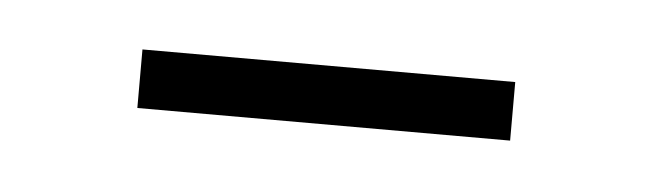

<svg xmlns="http://www.w3.org/2000/svg" viewBox="-22 -330 334 98"><g transform="rotate(5 144.5 -281.0)"><path d="M49 -266.5V-296.5H240V-266.5Z"/></g></svg>

Font: Imbue Thin
Style: Regular
Weight: 100
Designer: Tyler Finck
Foundry: Etcetera Type Company
Version: Version 1.102